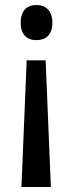

<svg xmlns="http://www.w3.org/2000/svg" viewBox="-20 -566 291 770"><path d="M190 -475C190 -523 163 -546 126 -546C87 -546 63 -522 63 -475C63 -428 87 -405 126 -405C164 -405 190 -426 190 -475ZM87 -324 66 184H184L163 -324Z"/></svg>

Font: Noto Sans Lao Looped Condensed Medium
Style: Regular
Weight: 500
Width: 3
Designer: Mark Frömberg, Ben Mitchell
Foundry: The Fontpad Ltd
Version: Version 1.002